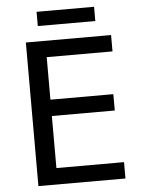

<svg xmlns="http://www.w3.org/2000/svg" viewBox="-59 -925 720 971"><g transform="rotate(-5 301.0 -439.5)"><path d="M455.6 -806.6V-878.9H163.6V-806.6ZM538.1 0V-83H194.8V-347.2H514.2V-430.2H194.8V-646H528.8V-729H96.2V0Z"/></g></svg>

Font: Hack Dev
Style: Regular
Weight: 400
Designer: Christopher Simpkins
Foundry: Christopher Simpkins
Version: Version 2.0315